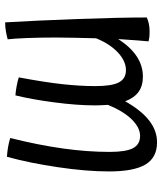

<svg xmlns="http://www.w3.org/2000/svg" viewBox="38 -640 631 747"><g transform="rotate(90 353.5 -266.5)"><path d="M126 -167Q126 -109 128 -56.5Q130 -4 133 19Q120 23 102 26Q84 29 67 29Q60 -89 54 -252Q48 -415 48 -522Q58 -527 72 -530Q86 -533 101 -533Q116 -533 124.5 -532Q133 -531 141 -529Q140 -519 137.5 -489.5Q135 -460 132 -411Q163 -459 199.5 -483Q236 -507 278 -507Q314 -507 337.5 -490Q361 -473 374 -438Q409 -500 448.5 -531Q488 -562 534 -562Q593 -562 620 -517Q647 -472 647 -375Q647 -287 630.5 -176Q614 -65 590 22Q572 21 551.5 17.5Q531 14 517 9Q544 -99 557.5 -194.5Q571 -290 571 -378Q571 -441 556.5 -468.5Q542 -496 509 -496Q476 -496 444 -463Q412 -430 388 -371Q389 -354 389.5 -342.5Q390 -331 390 -321Q390 -250 378 -160Q366 -70 351 -11Q336 -12 316.5 -15.5Q297 -19 281 -24Q300 -125 307.5 -194Q315 -263 315 -322Q315 -386 300.5 -413.5Q286 -441 253 -441Q218 -441 184.5 -410Q151 -379 129 -325Q128 -285 127 -243.5Q126 -202 126 -167Z"/></g></svg>

Font: Atma
Style: Regular
Weight: 400
Designer: Gregori Vincens, Jeremie Hornus, Riccardo Olocco, Yoann Minet.
Foundry: black foundry
Version: Version 1.102;PS 1.100;hotconv 1.0.86;makeotf.lib2.5.63406